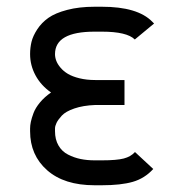

<svg xmlns="http://www.w3.org/2000/svg" viewBox="-20 -532 565 564"><path d="M376 -416Q353 -439 279.3 -439H257.8Q141.6 -439 141.6 -373Q141.6 -363.3 145.3 -353.5Q148.9 -343.8 157.7 -333.3Q166.5 -322.8 179.7 -314.9Q192.9 -307.1 213.6 -302Q234.4 -296.9 259.8 -296.9H345.7V-223.6H259.8Q224.1 -222.2 198.5 -213.4Q172.9 -204.6 161.6 -192.4Q150.4 -180.2 146 -170.9Q141.6 -161.6 141.6 -154.8V-146.5Q141.6 -122.1 151.9 -104.5Q162.1 -86.9 179.9 -77.9Q197.8 -68.8 216.8 -64.9Q235.8 -61 257.8 -61H279.3Q322.8 -61 343.5 -66.4Q364.3 -71.8 376.5 -85.4L430.2 -35.6Q404.8 -7.8 369.9 2.2Q335 12.2 279.3 12.2H257.8Q168.5 12.2 118.4 -32Q68.4 -76.2 68.4 -146.5V-154.8Q68.4 -163.6 70.6 -174.1Q72.8 -184.6 78.4 -199.7Q84 -214.8 97.4 -231Q110.8 -247.1 129.9 -260.3Q100.1 -281.2 84.2 -310.8Q68.4 -340.3 68.4 -373Q68.4 -391.6 72.5 -408.9Q76.7 -426.3 89.4 -445.8Q102.1 -465.3 122.1 -479.5Q142.1 -493.7 177.2 -502.9Q212.4 -512.2 257.8 -512.2H279.3Q384.3 -512.2 427.2 -468.3Q428.2 -467.3 430.2 -465.3L432.6 -462.9Z"/></svg>

Font: Anka/Coder Condensed
Style: Regular
Weight: 400
Width: 4
Monospace: yes
Version: Version 1.100